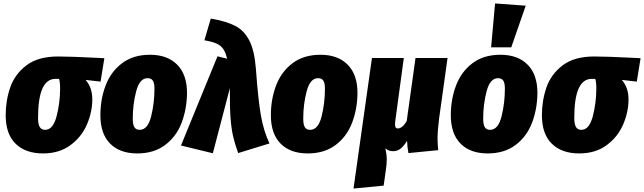

<svg xmlns="http://www.w3.org/2000/svg" viewBox="-20 -871 3740 1115"><path d="M13 -202Q13 -287 39.5 -363.5Q66 -440 133.5 -491.5Q201 -543 317 -543Q389 -543 547 -535L586 -533L564 -397L477 -407Q516 -363 516 -294Q516 -221 485 -148.5Q454 -76 389 -28Q324 20 230 20Q128 20 70.5 -36.5Q13 -93 13 -202ZM329 -357Q329 -395 323 -413H303Q201 -414 201 -187Q201 -149 211 -133Q221 -117 242 -117Q288 -117 308.5 -195.5Q329 -274 329 -357Z M563 -202Q563 -295 593.5 -375Q624 -455 689 -504Q754 -553 851 -553Q952 -553 1009 -495.5Q1066 -438 1066 -331Q1065 -237 1034.5 -157.5Q1004 -78 939 -29Q874 20 777 20Q676 20 619.5 -37Q563 -94 563 -202ZM877 -357Q877 -389 867.5 -403Q858 -417 837 -417Q791 -417 771 -341.5Q751 -266 751 -182Q751 -147 760.5 -132Q770 -117 791 -117Q838 -117 857.5 -194.5Q877 -272 877 -357Z M1466 -472Q1479 -292 1495 -201Q1511 -110 1545 -38L1363 18Q1343 -38 1333 -82.5Q1323 -127 1318.5 -190Q1314 -253 1315 -359L1216 19L1031 -26L1243 -544L1299 -530Q1290 -567 1276.5 -586.5Q1263 -606 1238.5 -617.5Q1214 -629 1167 -637L1204 -763Q1293 -748 1345.5 -721Q1398 -694 1428 -635.5Q1458 -577 1466 -472Z M1553 -202Q1553 -295 1583.5 -375Q1614 -455 1679 -504Q1744 -553 1841 -553Q1942 -553 1999 -495.5Q2056 -438 2056 -331Q2055 -237 2024.5 -157.5Q1994 -78 1929 -29Q1864 20 1767 20Q1666 20 1609.5 -37Q1553 -94 1553 -202ZM1867 -357Q1867 -389 1857.5 -403Q1848 -417 1827 -417Q1781 -417 1761 -341.5Q1741 -266 1741 -182Q1741 -147 1750.5 -132Q1760 -117 1781 -117Q1828 -117 1847.5 -194.5Q1867 -272 1867 -357Z M2521 -64Q2521 -35 2525 1L2352 18Q2345 -16 2344 -53Q2324 -21 2305.5 -7Q2287 7 2262 7Q2235 7 2218 -10Q2226 26 2226 55Q2226 82 2220 122L2208 207L2033 224L2140 -534H2325L2275 -165Q2274 -159 2274 -150Q2274 -136 2278 -130.5Q2282 -125 2291 -125Q2303 -125 2316.5 -136Q2330 -147 2342 -169L2393 -534H2579L2530 -183Q2521 -114 2521 -64Z M2598 -202Q2598 -295 2628.5 -375Q2659 -455 2724 -504Q2789 -553 2886 -553Q2987 -553 3044 -495.5Q3101 -438 3101 -331Q3100 -237 3069.5 -157.5Q3039 -78 2974 -29Q2909 20 2812 20Q2711 20 2654.5 -37Q2598 -94 2598 -202ZM2912 -357Q2912 -389 2902.5 -403Q2893 -417 2872 -417Q2826 -417 2806 -341.5Q2786 -266 2786 -182Q2786 -147 2795.5 -132Q2805 -117 2826 -117Q2873 -117 2892.5 -194.5Q2912 -272 2912 -357ZM2855 -851 3033 -838 2949 -596H2832Z M3127 -202Q3127 -287 3153.5 -363.5Q3180 -440 3247.5 -491.5Q3315 -543 3431 -543Q3503 -543 3661 -535L3700 -533L3678 -397L3591 -407Q3630 -363 3630 -294Q3630 -221 3599 -148.5Q3568 -76 3503 -28Q3438 20 3344 20Q3242 20 3184.5 -36.5Q3127 -93 3127 -202ZM3443 -357Q3443 -395 3437 -413H3417Q3315 -414 3315 -187Q3315 -149 3325 -133Q3335 -117 3356 -117Q3402 -117 3422.5 -195.5Q3443 -274 3443 -357Z"/></svg>

Font: Fira Sans Condensed Black
Style: Italic
Weight: 900
Width: 3
Italic angle: -8°
Designer: Carrois Corporate & Edenspiekermann AG
Foundry: Carrois Corporate GbR & Edenspiekermann AG
Version: Version 4.203